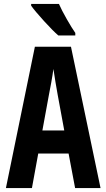

<svg xmlns="http://www.w3.org/2000/svg" viewBox="-20 -954 540 974"><path d="M362 -774V-787Q345 -811 319 -856.5Q293 -902 279 -934H138V-925Q158 -897 203.5 -847Q249 -797 276 -774ZM228 -472Q233 -497 240 -535.5Q247 -574 251 -604Q255 -574 261.5 -537Q268 -500 273 -471L306 -292H195ZM361 0H490L340 -717H157L10 0H142L174 -175H328Z"/></svg>

Font: Noto Sans Mono UI Condensed
Style: Bold
Weight: 700
Width: 3
Designer: Monotype Design team
Foundry: Monotype Imaging Inc.
Version: 1.000